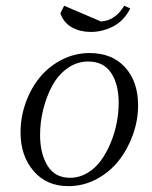

<svg xmlns="http://www.w3.org/2000/svg" viewBox="-20 -635 523 662"><path d="M50.8 -178.2Q50.8 -231 68.6 -280.8Q86.4 -330.6 117.4 -368.4Q148.4 -406.2 193.4 -429.2Q238.3 -452.1 289.1 -452.1Q366.7 -452.1 411.4 -402.8Q456.1 -353.5 456.1 -272Q456.1 -219.2 437.7 -168.9Q419.4 -118.7 388.2 -79.6Q356.9 -40.5 311.8 -16.8Q266.6 6.8 215.8 6.8Q140.1 6.8 95.5 -45.7Q50.8 -98.1 50.8 -178.2ZM118.2 -169.9Q118.2 -105.5 143.8 -63.7Q169.4 -22 221.2 -22Q252.9 -22 280.8 -38.3Q308.6 -54.7 327.9 -81.3Q347.2 -107.9 361.3 -141.8Q375.5 -175.8 382.3 -211.2Q389.2 -246.6 389.2 -279.8Q389.2 -344.7 363 -383.8Q336.9 -422.9 284.2 -422.9Q245.1 -422.9 212.6 -399.7Q180.2 -376.5 160.2 -339.4Q140.1 -302.2 129.2 -258.3Q118.2 -214.4 118.2 -169.9ZM188 -588.9 201.2 -615.2 328.1 -561Q377.9 -564 408.2 -615.2L429.2 -606Q408.2 -564 371.1 -544.4Q334 -524.9 293 -524.9Q256.8 -524.9 228.5 -540.3Q200.2 -555.7 188 -588.9Z"/></svg>

Font: Dihjauti
Style: Italic
Weight: 400
Italic angle: -9°
Designer: T. Christopher White
Version: Version 3.0.0